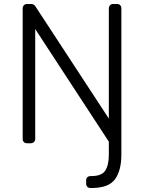

<svg xmlns="http://www.w3.org/2000/svg" viewBox="-20 -720 724 965"><path d="M157 -574V-22Q157 -12 150.5 -6Q144 0 134 0H116Q106 0 100 -6Q94 -12 94 -22V-677Q94 -687 100 -693.5Q106 -700 116 -700H137Q150 -700 158 -688L527 -124V-677Q527 -687 533 -693.5Q539 -700 549 -700H567Q578 -700 584 -694Q590 -688 590 -677V57Q590 137 558 181Q526 225 439 225H435Q425 225 419 219Q413 213 413 203V187Q413 177 419 171Q425 165 435 165H439Q491 165 509 137.5Q527 110 527 57V-8Z"/></svg>

Font: Rubik
Style: Regular
Weight: 300
Designer: Hubert & Fischer
Foundry: Hubert & Fischer
Version: Version 1.100